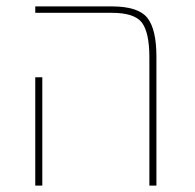

<svg xmlns="http://www.w3.org/2000/svg" viewBox="-20 -579 608 599"><path d="M446 0V-400Q446 -477 423 -508Q400 -539 329 -539H90V-559H329Q411 -559 439.5 -523.5Q468 -488 468 -402V0ZM90 0V-338H112V0Z"/></svg>

Font: FiraGO Thin
Style: Regular
Weight: 100
Designer: bBox Type
Foundry: bBox Type GmbH
Version: Version 1.001;PS 001.001;hotconv 1.0.88;makeotf.lib2.5.64775